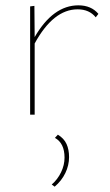

<svg xmlns="http://www.w3.org/2000/svg" viewBox="-20 -430 412 720"><path d="M349 -378 339 -365Q315 -395 271 -395Q180 -395 110 -267V0H93V-406L109 -408L110 -291Q179 -410 274 -410Q322 -410 349 -378ZM239 159Q239 190 225 219Q211 248 185 270L174 262Q196 243 209 216Q222 189 222 161Q222 107 186 87L197 75Q220 89 229.5 110Q239 131 239 159Z"/></svg>

Font: Ysabeau Infant Thin
Style: Regular
Weight: 200
Designer: Christian Thalmann (Catharsis Fonts)
Version: Version 0.003